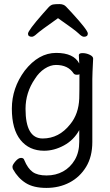

<svg xmlns="http://www.w3.org/2000/svg" viewBox="-20 -745 540 940"><path d="M208 114Q253 114 288.5 94.5Q324 75 346 38Q368 1 368 -51V-108Q341 -59 293 -33Q245 -7 196 -7Q123 -7 80.5 -59.5Q38 -112 38 -213Q38 -314 101 -399Q169 -486 255 -486Q341 -486 368 -434L366 -475Q366 -485 384 -485Q402 -485 419 -477Q436 -469 436 -458Q432 -381 432 -358V-50Q432 22 401.5 72Q371 122 320.5 148.5Q270 175 207 175Q144 175 106 151Q68 127 44 84Q41 79 41 71Q41 62 55.5 45Q70 28 83 28Q96 28 99 39Q116 80 140 97Q164 114 208 114ZM189 -67Q269 -67 324 -137Q365 -187 368 -263Q369 -290 369 -382Q367 -379 356 -379Q345 -379 340 -386Q313 -427 254 -427Q227 -427 199 -409Q171 -391 151 -359Q105 -292 105 -212Q105 -67 189 -67ZM136 -565Q117 -565 117 -580Q117 -595 189 -677Q207 -698 218 -709.5Q229 -721 239.5 -723Q250 -725 271 -725Q292 -725 303.5 -712.5Q315 -700 333 -681Q410 -597 410 -581Q410 -565 391 -565Q381 -565 365 -581Q349 -597 264 -656Q176 -594 160.5 -579.5Q145 -565 136 -565Z"/></svg>

Font: LXGW WenKai Mono TC
Style: Regular
Weight: 400
Designer: LXGW / Fontworks Inc.
Foundry: LXGW / Fontworks Inc.
Version: Version 1.330